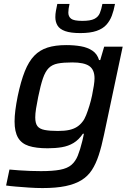

<svg xmlns="http://www.w3.org/2000/svg" viewBox="-20 -747 680 975"><path d="M196 208Q162 208 126.5 205.5Q91 203 60.5 200.5Q30 198 11 195L28 114Q50 116 77.5 118Q105 120 134 121Q163 122 188 122Q248 122 285 115Q322 108 342.5 90.5Q363 73 375 43.5Q387 14 398 -31Q400 -41 402.5 -51Q405 -61 406 -68H401Q380 -37 353.5 -21Q327 -5 294 0.5Q261 6 222 6Q163 6 126 -6Q89 -18 71.5 -48Q54 -78 54 -130Q54 -156 58 -187.5Q62 -219 70 -259Q86 -335 106 -385Q126 -435 154 -464Q182 -493 221.5 -505.5Q261 -518 316 -518Q357 -518 391 -512Q425 -506 449.5 -489.5Q474 -473 483 -442H489L509 -510H603L508 -62Q496 -4 481.5 40.5Q467 85 446.5 116.5Q426 148 393.5 168Q361 188 313 198Q265 208 196 208ZM274 -82Q308 -82 331 -87Q354 -92 370.5 -102.5Q387 -113 399 -129Q409 -141 417.5 -162.5Q426 -184 434 -210Q442 -236 447.5 -262.5Q453 -289 456.5 -312Q460 -335 460 -349Q460 -393 433.5 -411.5Q407 -430 347 -430Q302 -430 273.5 -424.5Q245 -419 227.5 -401.5Q210 -384 198 -349Q186 -314 174 -255Q167 -221 163 -195Q159 -169 159 -151Q159 -121 170 -106.5Q181 -92 207 -87Q233 -82 274 -82ZM388 -579Q339 -579 311 -589Q283 -599 272 -617.5Q261 -636 261 -660Q261 -676 264 -692Q267 -708 271 -727H333Q330 -714 328.5 -703Q327 -692 327 -683Q327 -663 341 -652Q355 -641 398 -641Q439 -641 459 -651Q479 -661 487 -680.5Q495 -700 500 -727H564Q558 -694 548 -667.5Q538 -641 520 -621Q502 -601 470 -590Q438 -579 388 -579Z"/></svg>

Font: Saira SemiExpanded Medium
Style: Italic
Weight: 500
Width: 6
Italic angle: -12°
Designer: Hector Gatti with collaboration of the Omnibus-Type team
Foundry: Omnibus-Type
Version: Version 1.101